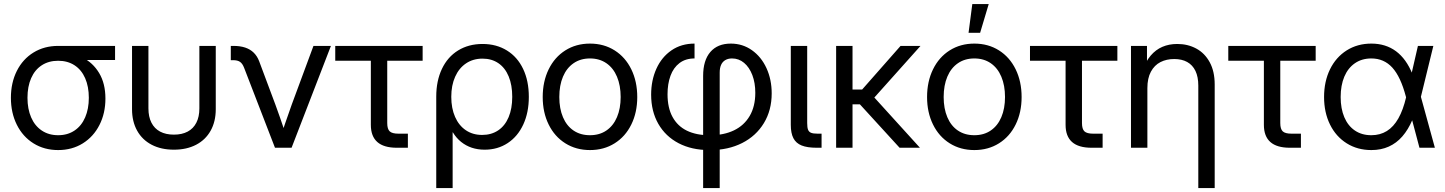

<svg xmlns="http://www.w3.org/2000/svg" viewBox="-20 -748 7315 972"><path d="M35.2 -252.9Q35.2 -329.1 65.2 -388.9Q95.2 -448.7 149.7 -482.2Q204.1 -515.6 274.4 -515.6H562.5V-444.3H376.5L274.4 -440.4Q226.6 -440.4 191.4 -417.5Q156.2 -394.5 137.7 -352.3Q119.1 -310.1 119.1 -252.9Q119.1 -196.3 137.7 -153.6Q156.2 -110.8 191.4 -87.2Q226.6 -63.5 274.4 -63.5Q322.3 -63.5 357.4 -87.2Q392.6 -110.8 411.1 -153.8Q429.7 -196.8 429.7 -252.9Q429.7 -309.6 411.1 -352.1Q392.6 -394.5 357.4 -417.5Q322.3 -440.4 274.4 -440.4V-484.4Q341.8 -484.4 396 -457.8Q450.2 -431.2 481.9 -378.2Q513.7 -325.2 513.7 -249Q513.7 -174.8 483.6 -115.5Q453.6 -56.2 399.2 -22.2Q344.7 11.7 274.4 11.7Q204.1 11.7 149.7 -22.2Q95.2 -56.2 65.2 -116.5Q35.2 -176.8 35.2 -252.9Z M648.4 -195.3V-515.6H731.4V-199.2Q731.4 -156.7 746.6 -127Q761.7 -97.2 790.5 -81.8Q819.3 -66.4 860.4 -66.4Q901.4 -66.4 930.2 -81.8Q959 -97.2 974.1 -127Q989.3 -156.7 989.3 -199.2V-515.6H1072.3V-195.3Q1072.3 -132.8 1046.4 -86.4Q1020.5 -40 972.7 -15.1Q924.8 9.8 860.4 9.8Q795.9 9.8 748 -15.1Q700.2 -40 674.3 -86.4Q648.4 -132.8 648.4 -195.3Z M1215.8 -404.8Q1207.5 -426.3 1195.1 -434.8Q1182.6 -443.4 1159.7 -443.4H1148.4V-515.6H1162.1Q1195.8 -515.6 1221.4 -507.1Q1247.1 -498.5 1264.6 -481.2Q1282.2 -463.9 1292 -438L1374 -218.8Q1394.5 -163.6 1425.8 -70.3H1405.8Q1414.6 -96.7 1423.3 -122.6Q1440.4 -173.3 1457 -218.8L1566.9 -515.6H1655.3L1456.1 0H1372.1Z M1989.3 0Q1922.9 0 1890.1 -29.1Q1857.4 -58.1 1857.4 -116.2V-440.4H1677.2V-515.6H2119.6V-440.4H1940.4V-125Q1940.4 -94.7 1952.9 -83Q1965.3 -71.3 1997.1 -71.3H2044.9V0Z M2188.5 -258.8Q2188.5 -338.9 2217.3 -399.4Q2246.1 -460 2299.3 -492.7Q2352.5 -525.4 2422.9 -525.4Q2493.2 -525.4 2546.4 -492.4Q2599.6 -459.5 2628.4 -398.9Q2657.2 -338.4 2657.2 -257.8Q2657.2 -178.7 2629.2 -117.9Q2601.1 -57.1 2550.3 -23.7Q2499.5 9.8 2433.6 9.8Q2398.4 9.8 2368.4 -0.2Q2338.4 -10.3 2314.2 -29.8Q2290 -49.3 2272.5 -78.1H2271.5V204.1H2188.5ZM2573.2 -257.8Q2573.2 -317.4 2555.2 -361.1Q2537.1 -404.8 2503.2 -428Q2469.2 -451.2 2422.9 -451.2Q2375 -451.2 2339.4 -427.2Q2303.7 -403.3 2284.2 -359.6Q2264.6 -315.9 2264.6 -257.8Q2264.6 -199.7 2283.9 -156Q2303.2 -112.3 2338.4 -88.6Q2373.5 -64.9 2420.9 -64.9Q2467.8 -64.9 2502.2 -88.1Q2536.6 -111.3 2554.9 -154.8Q2573.2 -198.2 2573.2 -257.8Z M2727.5 -256.8Q2727.5 -335.4 2757.6 -397Q2787.6 -458.5 2842 -492.9Q2896.5 -527.3 2966.8 -527.3Q3037.1 -527.3 3091.6 -492.9Q3146 -458.5 3176 -397Q3206.1 -335.4 3206.1 -256.8Q3206.1 -178.7 3176 -117.7Q3146 -56.6 3091.6 -22.5Q3037.1 11.7 2966.8 11.7Q2896.5 11.7 2842 -22.5Q2787.6 -56.6 2757.6 -117.7Q2727.5 -178.7 2727.5 -256.8ZM3122.1 -256.8Q3122.1 -315.4 3103.5 -359.6Q3085 -403.8 3049.8 -428Q3014.6 -452.1 2966.8 -452.1Q2918.9 -452.1 2883.8 -428Q2848.6 -403.8 2830.1 -359.9Q2811.5 -315.9 2811.5 -256.8Q2811.5 -198.2 2830.1 -154.5Q2848.6 -110.8 2883.5 -87.2Q2918.5 -63.5 2966.8 -63.5Q3015.1 -63.5 3050 -87.4Q3085 -111.3 3103.5 -155Q3122.1 -198.7 3122.1 -256.8Z M3539.6 -363.8Q3539.6 -442.4 3576.2 -484.9Q3612.8 -527.3 3679.7 -527.3Q3739.3 -527.3 3786.6 -493.9Q3834 -460.4 3860.4 -402.8Q3886.7 -345.2 3886.7 -275.4Q3886.7 -189.9 3847.2 -124.8Q3807.6 -59.6 3737.1 -23.9Q3666.5 11.7 3576.7 11.7H3570.3Q3481.9 11.7 3415.5 -22.9Q3349.1 -57.6 3312.7 -121.1Q3276.4 -184.6 3276.4 -269Q3276.4 -341.3 3303 -400.1Q3329.6 -459 3379.4 -493.2Q3429.2 -527.3 3496.1 -527.3V-452.1Q3450.7 -452.1 3419.9 -428.7Q3389.2 -405.3 3374.3 -364.3Q3359.4 -323.2 3359.4 -271Q3359.4 -202.1 3384.8 -155.8Q3410.2 -109.4 3457.5 -86.4Q3504.9 -63.5 3570.3 -63.5H3576.7Q3644.5 -63.5 3695.8 -88.1Q3747.1 -112.8 3775.4 -161.1Q3803.7 -209.5 3803.7 -278.3Q3803.7 -328.6 3788.6 -368.2Q3773.4 -407.7 3746.8 -429.9Q3720.2 -452.1 3686 -452.1Q3666 -452.1 3651.9 -443.8Q3637.7 -435.5 3630.6 -419.7Q3623.5 -403.8 3623.5 -380.9V204.1H3539.6Z M4115.2 0Q4066.9 0 4038.3 -11.5Q4009.8 -22.9 3996.6 -48.3Q3983.4 -73.7 3983.4 -116.2V-515.6H4066.4V-125Q4066.4 -102.5 4070.8 -91.3Q4075.2 -80.1 4086.2 -75.7Q4097.2 -71.3 4119.1 -71.3H4139.2V0Z M4295.9 0H4212.9V-515.6H4295.9ZM4375.5 -219.7H4262.7V-294.9H4344.7L4539.1 -515.6H4640.1ZM4331.1 -222.2 4372.6 -291.5 4637.2 0H4534.2Z M4673.3 -256.8Q4673.3 -335.4 4703.4 -397Q4733.4 -458.5 4787.8 -492.9Q4842.3 -527.3 4912.6 -527.3Q4982.9 -527.3 5037.4 -492.9Q5091.8 -458.5 5121.8 -397Q5151.9 -335.4 5151.9 -256.8Q5151.9 -178.7 5121.8 -117.7Q5091.8 -56.6 5037.4 -22.5Q4982.9 11.7 4912.6 11.7Q4842.3 11.7 4787.8 -22.5Q4733.4 -56.6 4703.4 -117.7Q4673.3 -178.7 4673.3 -256.8ZM5067.9 -256.8Q5067.9 -315.4 5049.3 -359.6Q5030.8 -403.8 4995.6 -428Q4960.4 -452.1 4912.6 -452.1Q4864.7 -452.1 4829.6 -428Q4794.4 -403.8 4775.9 -359.9Q4757.3 -315.9 4757.3 -256.8Q4757.3 -198.2 4775.9 -154.5Q4794.4 -110.8 4829.3 -87.2Q4864.3 -63.5 4912.6 -63.5Q4960.9 -63.5 4995.8 -87.4Q5030.8 -111.3 5049.3 -155Q5067.9 -198.7 5067.9 -256.8ZM4902.3 -727.5H4985.4L4941.9 -582H4883.3Z M5506.3 0Q5439.9 0 5407.2 -29.1Q5374.5 -58.1 5374.5 -116.2V-440.4H5194.3V-515.6H5636.7V-440.4H5457.5V-125Q5457.5 -94.7 5470 -83Q5482.4 -71.3 5514.2 -71.3H5562V0Z M5788.6 0H5705.6V-515.6H5786.6V-390.6H5763.2Q5779.8 -436.5 5805.4 -466.6Q5831.1 -496.6 5864.7 -511Q5898.4 -525.4 5939.9 -525.4Q5993.2 -525.4 6036.1 -502.2Q6079.1 -479 6104.2 -432.9Q6129.4 -386.7 6129.4 -320.3V204.1H6046.4V-314.5Q6046.4 -358.9 6032 -388.9Q6017.6 -418.9 5990.2 -434.1Q5962.9 -449.2 5924.3 -449.2Q5885.3 -449.2 5854.7 -433.6Q5824.2 -418 5806.4 -385Q5788.6 -352.1 5788.6 -301.8Z M6510.3 0Q6443.8 0 6411.1 -29.1Q6378.4 -58.1 6378.4 -116.2V-440.4H6198.2V-515.6H6640.6V-440.4H6461.4V-125Q6461.4 -94.7 6473.9 -83Q6486.3 -71.3 6518.1 -71.3H6565.9V0Z M6683.1 -256.8Q6683.1 -335.4 6713.1 -397Q6743.2 -458.5 6797.6 -492.9Q6852.1 -527.3 6922.4 -527.3Q6995.1 -527.3 7047.4 -488.5Q7099.6 -449.7 7130.4 -373H7160.2L7172.9 -259.3L7244.1 0H7166L7097.2 -259.3Q7070.8 -359.4 7028.6 -405.8Q6986.3 -452.1 6922.4 -452.1Q6874.5 -452.1 6839.4 -428Q6804.2 -403.8 6785.6 -359.9Q6767.1 -315.9 6767.1 -256.8Q6767.1 -198.2 6785.6 -154.5Q6804.2 -110.8 6839.1 -87.2Q6874 -63.5 6922.4 -63.5Q6966.8 -63.5 7001 -84.7Q7035.2 -106 7059.3 -148.7Q7083.5 -191.4 7098.6 -256.3L7158.2 -515.6H7236.3L7172.9 -256.3L7160.2 -141.6H7130.4Q7108.9 -91.3 7079.3 -57.4Q7049.8 -23.4 7010.7 -5.9Q6971.7 11.7 6922.4 11.7Q6852.1 11.7 6797.6 -22.5Q6743.2 -56.6 6713.1 -117.7Q6683.1 -178.7 6683.1 -256.8Z"/></svg>

Font: Intratopia Thin
Style: Regular
Weight: 100
Designer: Rasmus Andersson
Foundry: rsms
Version: Version 3.000;Glyphs 3.2.3 (3260)